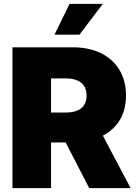

<svg xmlns="http://www.w3.org/2000/svg" viewBox="-20 -972 707 992"><path d="M44.4 0V-727.5H356.4Q439.5 -727.5 501 -697.5Q562.5 -667.5 596.7 -611.6Q630.9 -555.7 630.9 -478Q630.9 -400.9 595.7 -346.7Q560.5 -292.5 497.1 -264.2Q433.6 -235.8 348.1 -235.8H165.5V-390.6H319.8Q353.5 -390.6 377.7 -400.1Q401.9 -409.7 414.6 -429.2Q427.2 -448.7 427.2 -478Q427.2 -507.8 414.6 -527.6Q401.9 -547.4 377.7 -557.1Q353.5 -566.9 319.8 -566.9H243.7V0ZM440.9 0 269.5 -332.5H479L654.8 0ZM261.7 -793 339.4 -952.1H511.2L390.6 -793Z"/></svg>

Font: Inter 20pt Black
Style: Regular
Weight: 900
Version: Version 4.001;git-66647c0bb